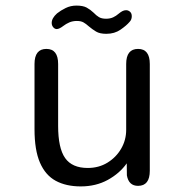

<svg xmlns="http://www.w3.org/2000/svg" viewBox="-20 -656 659 687"><path d="M146 -481Q188 -481 188 -427V-205.5Q188 -126 213 -90.5Q238 -55 294 -55Q333.5 -55 364.5 -74Q395.5 -93 413.5 -124Q431.5 -155 431.5 -191.5V-427Q431.5 -481 474 -481Q516 -481 516 -427V-45Q516 9 474 9Q440.5 9 434 -28.5L433.5 -71.5Q408 -35.5 365.5 -12.2Q323 11 269 11Q216.5 11 179.5 -9Q142.5 -29 123 -74Q103.5 -119 103.5 -193.5V-427Q103.5 -481 146 -481ZM360.5 -535Q337 -535 323.8 -543Q310.5 -551 298 -561.5Q287.5 -571 278.5 -576Q269.5 -581 255 -581Q240 -581 228 -575.8Q216 -570.5 207 -563.5Q192 -552 183 -552Q176 -552 170.5 -558.5Q165 -565 165 -574Q165 -591 184 -608Q197 -618.5 214.8 -627.2Q232.5 -636 253.5 -636Q277 -636 290.2 -628.8Q303.5 -621.5 315 -610.5Q324.5 -600.5 334 -594.8Q343.5 -589 359.5 -589Q374 -589 384.8 -594Q395.5 -599 404 -606.5Q410.5 -612 417.2 -615.8Q424 -619.5 431 -619.5Q439 -619.5 445.2 -614Q451.5 -608.5 451.5 -598Q451.5 -585.5 443.5 -577.5Q433 -565 411.5 -550Q390 -535 360.5 -535Z"/></svg>

Font: Sono Monospace
Style: Regular
Weight: 400
Designer: Tyler Finck
Foundry: Tyler Finck
Version: Version 2.112